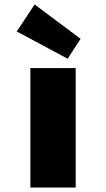

<svg xmlns="http://www.w3.org/2000/svg" viewBox="-20 -840 475 860"><path d="M116 0V-535H319V0ZM283 -577 55 -699 135 -820 341 -666Z"/></svg>

Font: Lexend Exa Black
Style: Regular
Weight: 900
Designer: Bonnie Shaver-Troup, Thomas Jockin
Foundry: Lexend
Version: Version 1.007